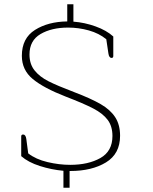

<svg xmlns="http://www.w3.org/2000/svg" viewBox="-20 -796 721 905"><path d="M279 9Q223 4 168 -13.5Q113 -31 80 -60V-153Q80 -162 89 -162Q101 -162 104 -141L113 -73Q149 -45 204 -32Q259 -19 311 -19Q396 -19 453 -51Q510 -83 510 -155Q510 -201 487.5 -231Q465 -261 420 -284.5Q375 -308 289 -341Q186 -381 134.5 -423.5Q83 -466 83 -533Q83 -616 145 -655Q207 -694 297 -695V-776H326V-694Q379 -690 430.5 -671.5Q482 -653 514 -624V-532Q514 -523 506 -523Q494 -523 491 -544L481 -611Q447 -639 399 -652.5Q351 -666 301 -666Q223 -666 171 -635.5Q119 -605 119 -539Q119 -494 143 -464Q167 -434 208.5 -413Q250 -392 329 -362Q408 -332 454 -305.5Q500 -279 523 -243.5Q546 -208 546 -156Q546 -71 479.5 -30.5Q413 10 311 10H308V89H279Z"/></svg>

Font: Maitree ExtraLight
Style: Regular
Weight: 250
Designer: CadsonDemak Team
Foundry: CadsonDemak
Version: Version 1.002